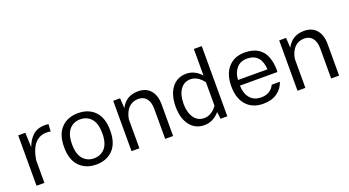

<svg xmlns="http://www.w3.org/2000/svg" viewBox="-51 -1255 3295 1811"><g transform="rotate(-20 1597.0 -350.0)"><path d="M82.5 0H161.6V-230.5L162.1 -230C180.7 -348.6 231.9 -439.5 343.8 -439.5C359.9 -439.5 373 -437.5 382.3 -434.1L387.7 -506.8C376.5 -508.8 364.3 -510.3 352.1 -510.3C299.8 -510.3 258.3 -496.1 228 -467.3C197.8 -438.5 174.8 -401.9 159.7 -358.4L154.3 -505.4H82.5Z M682.6 -509.8C612.8 -509.8 556.6 -488.3 514.6 -444.8C472.2 -401.4 451.2 -337.4 451.2 -252.4C451.2 -167.5 472.2 -103.5 514.6 -60.1C557.1 -16.6 612.8 5.4 682.6 5.4C752.4 5.4 808.6 -16.6 851.1 -60.1C893.1 -103.5 914.1 -167.5 914.1 -252.4C914.1 -337.4 893.1 -401.4 851.1 -444.8C809.1 -488.3 752.9 -509.8 682.6 -509.8ZM682.6 -447.8C728 -447.8 765.1 -431.6 793 -399.9C820.8 -367.7 835 -318.4 835 -252.4C835 -186.5 820.8 -137.2 793 -105.5C765.1 -73.2 728 -57.1 682.6 -57.1C637.2 -57.1 600.6 -73.2 572.8 -105.5C544.9 -137.2 530.8 -186.5 530.8 -252.4C530.8 -318.4 544.9 -367.7 572.8 -399.9C600.6 -431.6 637.2 -447.8 682.6 -447.8Z M1115.2 -292C1132.3 -387.7 1184.6 -441.4 1263.2 -441.4C1333.5 -441.4 1374 -388.7 1374 -304.2V0H1453.6V-316.9C1453.6 -377 1439 -424.3 1409.7 -458.5C1380.4 -492.7 1338.9 -509.8 1285.6 -509.8C1205.1 -509.8 1147 -474.6 1111.3 -404.8L1105 -505.4H1036.1V0H1115.2Z M1570.3 -252C1570.3 -173.8 1587.9 -111.3 1623.5 -64.9C1658.7 -18.6 1707 4.9 1768.1 4.9C1828.6 4.9 1879.9 -22 1921.4 -70.8L1929.7 0H1997.6V-704.6H1918V-438C1877 -484.4 1827.1 -510.3 1768.6 -510.3C1646 -510.3 1570.3 -408.7 1570.3 -252ZM1649.9 -252C1649.9 -311 1662.1 -358.4 1687 -394C1711.9 -429.7 1745.6 -447.3 1789.1 -447.3C1839.4 -447.3 1884.8 -417 1918 -370.1V-134.8C1884.8 -87.9 1839.8 -58.1 1789.1 -58.1C1745.6 -58.1 1711.9 -75.7 1687 -111.3C1662.1 -146.5 1649.9 -193.4 1649.9 -252Z M2585 -231C2585.4 -238.3 2585.4 -245.1 2585.4 -252.4C2585.4 -299.3 2578.1 -342.3 2564 -381.3C2535.2 -459.5 2467.8 -509.8 2356.4 -509.8C2286.6 -509.8 2231.4 -487.3 2190.9 -442.4C2149.9 -397 2129.4 -334 2129.4 -252.4C2129.4 -171.4 2149.9 -108.4 2190.4 -63C2231 -17.6 2287.1 5.4 2359.9 5.4C2415 5.4 2461.4 -7.3 2498.5 -33.2C2535.2 -59.1 2561 -93.3 2575.2 -136.7H2492.7C2483.4 -115.2 2468.3 -96.7 2446.3 -81.5C2424.3 -65.9 2396.5 -58.1 2362.3 -58.1C2312 -58.1 2274.4 -74.2 2248.5 -106.4C2222.7 -138.2 2209.5 -179.7 2208.5 -231ZM2209.5 -287.1C2211.9 -334.5 2226.1 -373.5 2251.5 -403.3C2276.9 -433.1 2312 -447.8 2356.9 -447.8C2461.4 -447.8 2500 -378.4 2504.9 -287.1Z M2781.2 -292C2798.3 -387.7 2850.6 -441.4 2929.2 -441.4C2999.5 -441.4 3040 -388.7 3040 -304.2V0H3119.6V-316.9C3119.6 -377 3105 -424.3 3075.7 -458.5C3046.4 -492.7 3004.9 -509.8 2951.7 -509.8C2871.1 -509.8 2813 -474.6 2777.3 -404.8L2771 -505.4H2702.1V0H2781.2Z"/></g></svg>

Font: Estedad Regular
Style: Regular
Weight: 400
Designer: Amin Abedi
Version: Version 7.3